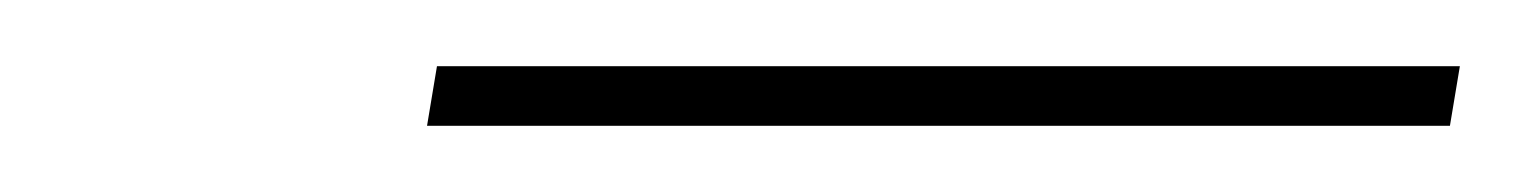

<svg xmlns="http://www.w3.org/2000/svg" viewBox="-20 -697 461 58"><path d="M109 -659 112 -677H421L418 -659Z"/></svg>

Font: Poppins Variable
Style: Italic
Weight: 100
Italic angle: -10°
Designer: Jonny Pinhorn
Foundry: Indian Type Foundry
Version: Version 6.000